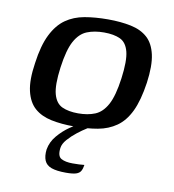

<svg xmlns="http://www.w3.org/2000/svg" viewBox="-70 -466 639 707"><g transform="rotate(10 249.5 -112.5)"><path d="M223 6Q175 6 137 -2Q99 -10 74.5 -31.5Q50 -53 40.5 -93.5Q31 -134 41 -199Q50 -266 70.5 -307Q91 -348 121 -369Q151 -390 190.5 -397Q230 -404 278 -404Q326 -404 364 -396Q402 -388 426 -366.5Q450 -345 459 -304.5Q468 -264 459 -199Q449 -131 429.5 -90.5Q410 -50 380 -29Q350 -8 311 -1Q272 6 223 6ZM229 -44Q265 -44 292 -55Q319 -66 337 -99Q355 -132 364 -199Q373 -266 364.5 -299Q356 -332 332.5 -343Q309 -354 272 -354Q236 -354 208.5 -343Q181 -332 163 -299Q145 -266 136 -199Q127 -132 136 -99Q145 -66 169 -55Q193 -44 229 -44ZM223 179Q188 179 168.5 172Q149 165 142 148.5Q135 132 138 107Q143 78 163 54.5Q183 31 207 14.5Q231 -2 246 -9H298Q289 -6 272 4.5Q255 15 236.5 29.5Q218 44 203.5 60.5Q189 77 187 93Q183 124 198.5 132.5Q214 141 241 141Q257 141 265.5 140.5Q274 140 278.5 139.5Q283 139 285 139Q283 153 278 162Q273 171 260.5 175Q248 179 223 179Z"/></g></svg>

Font: Genos Thin Medium
Style: Italic
Weight: 500
Italic angle: -8°
Version: Version 1.010